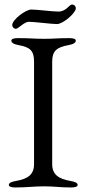

<svg xmlns="http://www.w3.org/2000/svg" viewBox="-20 -821 380 846"><path d="M231 -715C258 -715 314 -764 314 -784C314 -794 307 -801 297 -801C285 -801 272 -770 237 -770C212 -770 143 -779 118 -779C93 -779 34 -734 34 -711C34 -701 42 -694 50 -694C60 -694 87 -725 107 -725C132 -725 206 -715 231 -715ZM130 -550V-98C130 -51 102 -33 52 -24C29 -20 19 -15 19 -6C19 2 31 5 48 5C102 5 126 0 176 0C222 0 239 5 293 5C310 5 322 2 322 -6C322 -15 312 -20 289 -24C239 -33 210 -51 210 -98V-550C210 -597 231 -613 281 -622C304 -626 314 -633 314 -642C314 -650 302 -653 285 -653C231 -653 219 -650 176 -650C130 -650 113 -653 59 -653C42 -653 30 -650 30 -642C30 -633 40 -626 63 -622C113 -613 130 -597 130 -550Z"/></svg>

Font: EB Garamond 12
Style: Regular
Weight: 400
Version: Version 0.016+